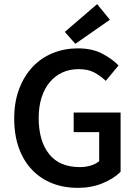

<svg xmlns="http://www.w3.org/2000/svg" viewBox="-20 -901 668 933"><path d="M357 12Q291 12 234.5 -10Q178 -32 136.5 -75Q95 -118 72 -181Q49 -244 49 -325Q49 -405 73 -468.5Q97 -532 138.5 -576Q180 -620 236.5 -643Q293 -666 358 -666Q428 -666 476.5 -640.5Q525 -615 556 -583L494 -508Q469 -532 438.5 -548.5Q408 -565 362 -565Q318 -565 282.5 -548.5Q247 -532 221.5 -501.5Q196 -471 182 -427Q168 -383 168 -328Q168 -216 218.5 -152.5Q269 -89 368 -89Q396 -89 421 -96.5Q446 -104 462 -118V-259H338V-354H566V-66Q533 -33 478.5 -10.5Q424 12 357 12ZM346 -688 295 -746 452 -881 514 -805Z"/></svg>

Font: TT Toshiba Sans Medium
Style: Regular
Weight: 500
Designer: Paul D. Hunt
Foundry: Toshiba Corporation
Version: Version 2.020;PS 2.000;hotconv 1.0.86;makeotf.lib2.5.63406